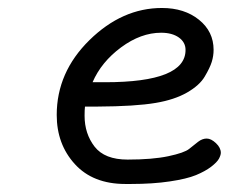

<svg xmlns="http://www.w3.org/2000/svg" viewBox="-20 -456 573 481"><path d="M122.1 -168Q122.1 -274.9 204.1 -355.5Q286.1 -436 385.7 -436Q441.9 -436 478.5 -406.5Q515.1 -377 515.1 -331.1Q515.1 -315.9 510.5 -301Q505.9 -286.1 492.9 -264.2Q480 -242.2 448.5 -224.1Q417 -206.1 370.1 -198.2Q319.3 -189.5 224.1 -189H192.9Q191.9 -181.2 191.9 -166Q191.9 -121.1 217 -88.6Q242.2 -56.2 299.8 -56.2Q361.8 -56.2 401.9 -64.7Q441.9 -73.2 453.9 -83Q465.8 -92.8 476.3 -100.8Q486.8 -108.9 497.8 -108.9Q508.8 -108.9 521 -97.4Q533.2 -85.9 533.2 -73.2Q533.2 -67.4 528.6 -58.6Q523.9 -49.8 509 -38.3Q494.1 -26.9 470.9 -17.3Q447.8 -7.8 405.3 -1.5Q362.8 4.9 308.1 4.9H293.9Q212.9 4.9 167.5 -44.9Q122.1 -94.7 122.1 -168ZM211.9 -250H243.2Q445.3 -250 444.8 -331.1Q444.8 -350.1 428 -362.1Q411.1 -374 383.8 -374Q333 -374 283.4 -337.4Q233.9 -300.8 211.9 -250Z"/></svg>

Font: CMU Typewriter Text Variable Width
Style: Italic
Weight: 500
Italic angle: -14.04°
Version: Version 0.7.0